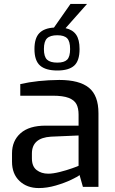

<svg xmlns="http://www.w3.org/2000/svg" viewBox="-20 -949 586 975"><path d="M155 -700Q155 -755 179.5 -780.5Q204 -806 254 -809L338 -929H422L313 -806Q349 -798 366.5 -773Q384 -748 384 -700Q384 -640 356.5 -615.5Q329 -591 271 -591Q212 -591 183.5 -616Q155 -641 155 -700ZM203 -700Q203 -661 219 -646Q235 -631 271 -631Q306 -631 321 -646Q336 -661 336 -700Q336 -739 321 -754.5Q306 -770 271 -770Q235 -770 219 -754.5Q203 -739 203 -700ZM480 -374V0H401L384 -60Q375 -52 341.5 -36Q308 -20 263.5 -7Q219 6 177 6Q117 6 79 -30Q41 -66 41 -128V-170Q41 -234 84.5 -272.5Q128 -311 212 -311H379V-367Q379 -400 368 -420.5Q357 -441 328.5 -452Q300 -463 247 -463H83V-522Q171 -542 281 -543Q383 -543 431.5 -503.5Q480 -464 480 -374ZM379 -261 239 -255Q142 -249 142 -169V-145Q142 -104 166 -85.5Q190 -67 225 -67Q249 -67 283 -75.5Q317 -84 346.5 -94.5Q376 -105 379 -107Z"/></svg>

Font: Exo Medium
Style: Regular
Weight: 500
Designer: Natanael Gama
Foundry: Natanael Gama
Version: Version 1.500; ttfautohint (v1.6)